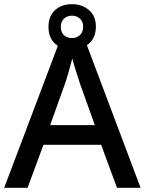

<svg xmlns="http://www.w3.org/2000/svg" viewBox="-20 -899 694 919"><path d="M540 0 464 -206H188L112 0H0L271 -717H383L653 0ZM362 -501Q359 -512 351.5 -534Q344 -556 337 -580Q330 -604 326 -619Q318 -588 308 -553Q298 -518 292 -501L220 -300H434ZM325 -662Q274 -662 243 -690.5Q212 -719 212 -771Q212 -821 243 -850Q274 -879 325 -879Q373 -879 406 -850.5Q439 -822 439 -772Q439 -720 406.5 -691Q374 -662 325 -662ZM325 -717Q348 -717 363 -731.5Q378 -746 378 -771Q378 -796 362.5 -810Q347 -824 325 -824Q302 -824 286.5 -810Q271 -796 271 -771Q271 -746 285 -731.5Q299 -717 325 -717Z"/></svg>

Font: Noto Sans Sinhala Medium
Style: Regular
Weight: 500
Designer: Jelle Bosma - Monotype Design Team
Foundry: Monotype Imaging Inc.
Version: Version 2.006; ttfautohint (v1.8.4.7-5d5b)